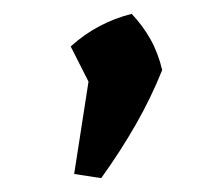

<svg xmlns="http://www.w3.org/2000/svg" viewBox="-20 -153 317 277"><path d="M87 98 112 -63 214 -52Q198 -12 176 26.5Q154 65 126 104ZM124 -3 82 -86Q102 -104 124 -115.5Q146 -127 170 -133Q186 -116 197 -96.5Q208 -77 214 -52Z"/></svg>

Font: Piazzolla Thin SemiBold
Style: Regular
Weight: 600
Version: Version 2.005